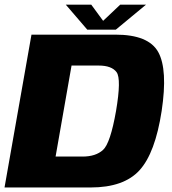

<svg xmlns="http://www.w3.org/2000/svg" viewBox="-31 -828 759 848"><path d="M-11 0H369Q516 0 585.2 -76Q654.5 -152 683 -338Q710.5 -520.5 668 -597.8Q625.5 -675 479 -675H108ZM214.5 -136.5 285 -538.5H404.5Q462.5 -538.5 484 -509Q505.5 -479.5 481.5 -338Q456.5 -195.5 424.2 -166Q392 -136.5 333.5 -136.5ZM354.5 -697H480.5L614 -807.5H500L424.5 -736L372 -807.5H259.5Z"/></svg>

Font: Anybody Thin ExtraBold
Style: Italic
Weight: 800
Italic angle: -10°
Version: Version 1.113;gftools[0.9.25]